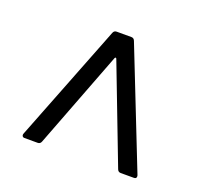

<svg xmlns="http://www.w3.org/2000/svg" viewBox="-79 -791 609 574"><g transform="rotate(20 225.0 -503.5)"><path d="M44 -319 190 -692Q193 -700 201 -700H248Q256 -700 259 -692L406 -319Q407 -317 407 -314Q407 -307 399 -307H357Q349 -307 346 -315L228 -623Q227 -626 225 -626Q223 -626 222 -623L104 -315Q101 -307 93 -307H51Q46 -307 44 -310.5Q42 -314 44 -319Z"/></g></svg>

Font: Amber EN
Style: Regular
Weight: 400
Designer: Jeremy Tribby
Foundry: Tribby Type Co.
Version: Version 1.403 November 24, 2021